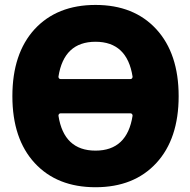

<svg xmlns="http://www.w3.org/2000/svg" viewBox="-20 -785 785 794"><path d="M221.7 -467.8Q221.7 -463.9 224.1 -460.9Q226.6 -458 230.5 -458H519.5Q523.4 -458 525.9 -460.9Q528.3 -463.9 528.3 -467.8Q505.9 -612.3 375 -612.3Q244.1 -612.3 221.7 -467.8ZM230.5 -316.4Q226.6 -316.4 224.1 -313.5Q221.7 -310.5 221.7 -306.6Q244.1 -162.1 375 -162.1Q505.9 -162.1 528.3 -306.6Q528.3 -310.5 525.9 -313.5Q523.4 -316.4 519.5 -316.4ZM123 -664.1Q215.8 -764.6 375 -764.6Q534.2 -764.6 626.5 -664.1Q718.8 -563.5 718.8 -387.2Q718.8 -210.9 626.5 -110.8Q534.2 -10.7 375 -10.7Q215.8 -10.7 123.5 -110.8Q31.2 -210.9 31.2 -387.2Q31.2 -563.5 123 -664.1Z"/></svg>

Font: Gen Jyuu GothicX Heavy
Style: Bold
Weight: 900
Designer: [Source Han Sans]
Ryoko NISHIZUKA  (kana & ideographs); Paul D. Hunt (Latin, Greek & Cyrillic); Wenlong ZHANG  (bopomofo
Version: Version 1.002.20150607